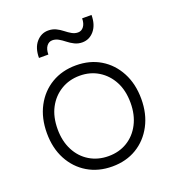

<svg xmlns="http://www.w3.org/2000/svg" viewBox="-132 -812 834 923"><g transform="rotate(-20 285.5 -350.0)"><path d="M286 10Q215 10 160.5 -22.5Q106 -55 75 -113Q44 -171 44 -248Q44 -325 75 -383.5Q106 -442 160.5 -474.5Q215 -507 286 -507Q357 -507 411 -474.5Q465 -442 496 -383.5Q527 -325 527 -248Q527 -172 496 -113.5Q465 -55 411 -22.5Q357 10 286 10ZM286 -43Q340 -43 382 -68.5Q424 -94 448 -140.5Q472 -187 472 -248Q472 -311 448 -356.5Q424 -402 382 -428Q340 -454 286 -454Q232 -454 189.5 -428Q147 -402 123 -356.5Q99 -311 99 -248Q99 -187 123 -140.5Q147 -94 189.5 -68.5Q232 -43 286 -43ZM354 -600Q333 -600 315 -609Q297 -618 282 -630Q267 -642 252 -650.5Q237 -659 221 -659Q203 -659 191.5 -643.5Q180 -628 180 -601H132Q132 -652 157 -681Q182 -710 218 -710Q240 -710 257.5 -701.5Q275 -693 290 -681Q305 -669 320 -660.5Q335 -652 351 -652Q369 -652 380.5 -667.5Q392 -683 392 -709H440Q440 -659 415.5 -629.5Q391 -600 354 -600Z"/></g></svg>

Font: Fustat Light
Style: Regular
Weight: 300
Designer: Mohamed Gaber, Khaled Hosny, Laura Garcia Mut
Foundry: Kief Type Foundry, Alif Type Foundry, Hard Type Foundry
Version: Version 1.007